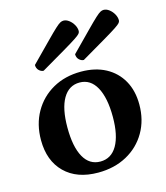

<svg xmlns="http://www.w3.org/2000/svg" viewBox="-109 -796 772 892"><g transform="rotate(-15 277.5 -350.0)"><path d="M253.6 12Q151.6 12 93.3 -45.5Q35 -103.1 35 -202.4Q35 -278.3 68.3 -336.8Q101.6 -395.4 160.4 -428.7Q219.3 -462 296.1 -462Q364.4 -462 414.4 -435.3Q464.3 -408.5 491.8 -359.9Q519.3 -311.2 519.3 -244.8Q519.3 -169.7 485.6 -111.7Q451.9 -53.6 391.9 -20.8Q331.9 12 253.6 12ZM276.6 -35.1Q329.2 -35.1 357.4 -83.7Q385.5 -132.3 385.5 -220.7Q385.5 -312.7 357.4 -363.8Q329.3 -414.9 276.9 -414.9Q225.2 -414.9 196.9 -366.4Q168.7 -317.8 168.7 -227.4Q168.7 -134.5 196.5 -84.8Q224.2 -35.1 276.6 -35.1ZM130.5 -510.9Q118.9 -510.9 108.5 -520.8Q98.1 -530.7 98.1 -547.1Q156.7 -606.5 189.8 -640.2Q222.8 -673.9 239.4 -689Q255.9 -704.1 263.8 -708Q271.6 -712 279 -712Q292.6 -712 305.7 -702Q318.7 -692.1 327.2 -677.1Q335.7 -662.1 335.7 -647.1Q335.7 -641.2 331 -635Q326.3 -628.9 307.3 -616.2Q288.3 -603.5 246.5 -578.9Q204.7 -554.3 130.5 -510.9ZM323.7 -510.9Q312.1 -510.9 301.7 -520.8Q291.3 -530.7 291.3 -547.1Q349.9 -606.5 382.9 -640.2Q416 -673.9 432.5 -689Q449.1 -704.1 457 -708Q464.8 -712 472.2 -712Q485.8 -712 498.8 -702Q511.9 -692.1 520.3 -677.1Q528.8 -662.1 528.8 -647.1Q528.8 -641.2 524.1 -635Q519.5 -628.9 500.4 -616.2Q481.4 -603.5 439.6 -578.9Q397.9 -554.3 323.7 -510.9Z"/></g></svg>

Font: Petrona
Style: Regular
Weight: 400
Designer: Ringo R. Seeber
Foundry: Ringo R. Seeber
Version: Version 2.001; ttfautohint (v1.8.3)